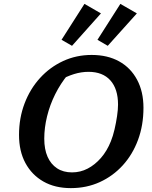

<svg xmlns="http://www.w3.org/2000/svg" viewBox="-20 -958 783 989"><path d="M345 11Q263 11 203.5 -23Q144 -57 111 -118Q78 -179 78 -263Q78 -350 106.5 -425Q135 -500 186 -556Q237 -612 305 -643.5Q373 -675 452 -675Q534 -675 593.5 -642Q653 -609 686 -547.5Q719 -486 719 -403Q719 -313 691 -237.5Q663 -162 612.5 -106.5Q562 -51 494 -20Q426 11 345 11ZM351 -70Q394 -70 431.5 -89.5Q469 -109 500 -144.5Q531 -180 551 -230Q562 -257 570 -291.5Q578 -326 583 -360Q588 -394 588 -419Q588 -500 548.5 -544Q509 -588 436 -588Q399 -588 361.5 -576.5Q324 -565 283 -542L330 -574Q292 -528 264.5 -473Q237 -418 222.5 -359Q208 -300 208 -244Q208 -189 225 -150.5Q242 -112 274 -91Q306 -70 351 -70ZM415 -938 500 -889 351 -722 297 -753ZM600 -938 685 -889 535 -722 482 -753Z"/></svg>

Font: Piazzolla Thin
Style: Bold Italic
Weight: 700
Italic angle: -11.3°
Version: Version 2.005